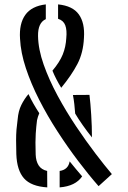

<svg xmlns="http://www.w3.org/2000/svg" viewBox="-20 -826 568 853"><path d="M418 1Q374.5 -48.5 327.5 -110.5Q280.5 -172.5 235.8 -241.5Q191 -310.5 154.5 -382Q118 -453.5 95 -522.8Q72 -592 69 -654Q64.5 -721 92.5 -760Q120.5 -799 183.5 -806.5V-741Q148 -725 149 -666Q150 -607 174 -539Q198 -471 236 -400.8Q274 -330.5 318.2 -264.5Q362.5 -198.5 404.2 -143.8Q446 -89 477 -52.5ZM252 -436Q228 -475 213 -512Q245 -550 258.8 -584Q272.5 -618 274.5 -657Q278 -692 270 -713.5Q262 -735 238 -742.5V-806.5Q303 -800 330.2 -762Q357.5 -724 353 -658Q350 -591.5 324 -541.8Q298 -492 252 -436ZM190 6.5Q118 2 86.5 -33.8Q55 -69.5 52.5 -141.5Q51.5 -177.5 51.5 -202.8Q51.5 -228 53.2 -249.8Q55 -271.5 58.5 -296.5Q61.5 -333 74.8 -359.8Q88 -386.5 106.5 -408Q116.5 -386.5 128.5 -365.5Q140.5 -344.5 154.5 -323Q148 -308 144.5 -292Q141 -265 138.8 -232.5Q136.5 -200 138.5 -139.5Q139.5 -110.5 151.5 -91.5Q163.5 -72.5 189.5 -66.5ZM388.5 -215.5Q367.5 -241.5 347.5 -270Q327.5 -298.5 314 -321.5Q312.5 -342.5 310.2 -363Q308 -383.5 304 -404L377.5 -404.5Q382 -367.5 385.2 -316Q388.5 -264.5 388.5 -215.5ZM245 6.5V-66.5Q283 -72 289.5 -109Q303.5 -91.5 317.5 -74.8Q331.5 -58 345 -42.5Q315.5 1 245 6.5Z"/></svg>

Font: Big Shoulders Stencil Text Medium
Style: Regular
Weight: 500
Designer: Patric King
Foundry: XO Type Co
Version: Version 1.000